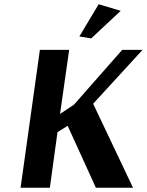

<svg xmlns="http://www.w3.org/2000/svg" viewBox="-20 -885 692 905"><path d="M549 -834 410 -704 354 -713 445 -865ZM168 -650H306L263 -348L329 -392L556 -650H652L419 -396L607 0H432L299 -292L251 -262L215 0H77Z"/></svg>

Font: Arsenal SC
Style: Bold Italic
Weight: 700
Italic angle: -9.10001°
Designer: Andrij Shevchenko
Foundry: Stairsfor
Version: Version 2.001; ttfautohint (v1.8.4.7-5d5b)